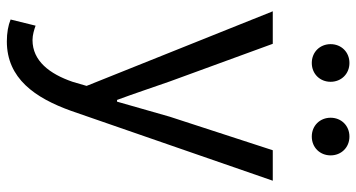

<svg xmlns="http://www.w3.org/2000/svg" viewBox="-260 -547 1041 561"><g transform="rotate(90 260.5 -266.5)"><path d="M101 234C209 234 266 152 304 46L508 -543H419L321 -242C307 -193 291 -138 277 -88H272C253 -139 235 -194 218 -242L108 -543H13L231 1L219 42C196 109 158 159 97 159C82 159 66 154 55 150L37 223C54 230 76 234 101 234ZM164 -657C196 -657 219 -681 219 -712C219 -743 196 -767 164 -767C132 -767 109 -743 109 -712C109 -681 132 -657 164 -657ZM379 -657C411 -657 434 -681 434 -712C434 -743 411 -767 379 -767C347 -767 324 -743 324 -712C324 -681 347 -657 379 -657Z"/></g></svg>

Font: ChiuKong Gothic CL
Style: Regular
Weight: 400
Designer: Ryoko NISHIZUKA 西塚涼子 (kana, bopomofo & ideographs); Paul D. Hunt (Latin, Greek & Cyrillic); Sandoll Communications 산돌커뮤니
Foundry: Adobe
Version: Version 1.300